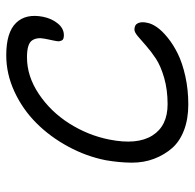

<svg xmlns="http://www.w3.org/2000/svg" viewBox="-24 -646 611 602"><g transform="rotate(-90 281.0 -345.5)"><path d="M253.9 -60.1Q208.5 -60.1 173.3 -73.5Q138.2 -86.9 117.2 -110.8Q96.2 -134.8 83.7 -167.2Q71.3 -199.7 71.5 -238Q71.8 -276.4 79.1 -318.8Q91.3 -380.4 122.1 -437Q152.8 -493.7 195.8 -536.6Q238.8 -579.6 294.2 -605.2Q349.6 -630.9 408.2 -630.9Q480 -630.9 509.8 -600.1Q539.6 -569.3 528.8 -515.1Q523.4 -488.3 507.8 -469.2Q492.2 -450.2 471.2 -450.2Q464.8 -450.2 460.7 -451.7Q456.5 -453.1 454.8 -456.5Q453.1 -460 452.4 -463.4Q451.7 -466.8 452.6 -472.9Q453.6 -479 454.6 -483.6Q455.6 -488.3 457.3 -496.3Q459 -504.4 460 -509.8Q465.3 -535.2 454.3 -550.5Q443.4 -565.9 401.9 -565.9Q342.3 -565.9 286.9 -528.8Q231.4 -491.7 194.3 -433.1Q157.2 -374.5 144 -308.1Q126.5 -220.7 156.5 -172.9Q186.5 -125 254.9 -125Q299.8 -125 337.2 -135.7Q374.5 -146.5 397.5 -161.6Q420.4 -176.8 437.7 -192.1Q455.1 -207.5 467.8 -218.3Q480.5 -229 488.8 -229Q503.9 -229 509 -217.5Q514.2 -206.1 509.8 -188Q507.3 -174.3 496.1 -158.2Q484.9 -142.1 463.1 -124.5Q441.4 -106.9 412.6 -92.8Q383.8 -78.6 342 -69.3Q300.3 -60.1 253.9 -60.1Z"/></g></svg>

Font: Shantell Sans Irregular
Style: Italic
Weight: 300
Italic angle: -11.31°
Designer: Stephen Nixon, Anya Danilova, Shantell Martin
Foundry: Arrow Type
Version: Version 1.006;[9816181b4]